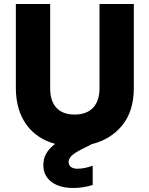

<svg xmlns="http://www.w3.org/2000/svg" viewBox="-20 -722 745 957"><path d="M59 -702V-283C59 -134 135 -37 255 -5C212 28 196 61 196 101C196 174 257 215 344 215C378 215 411 210 442 200V104C414 114 389 119 366 119C338 119 322 106 322 86C322 63 340 46 389 21L435 -2V-3C498 -18 550 -49 589 -97C628 -145 647 -207 647 -283V-702H476V-282C476 -198 432 -151 352 -151C272 -151 230 -198 230 -282V-702Z"/></svg>

Font: Poppins
Style: Bold
Weight: 700
Designer: Ninad Kale (Devanagari), Jonny Pinhorn (Latin)
Foundry: Indian Type Foundry
Version: 4.004